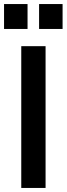

<svg xmlns="http://www.w3.org/2000/svg" viewBox="-48 -928 329 948"><path d="M57 0V-700H177V0ZM145 -785V-908H261V-785ZM-28 -785V-908H88V-785Z"/></svg>

Font: Host Grotesk SemiBold
Style: Regular
Weight: 600
Designer: Doukan Karapınar
Foundry: Element Type
Version: Version 1.003